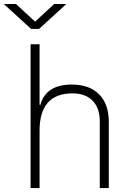

<svg xmlns="http://www.w3.org/2000/svg" viewBox="-62 -958 668 978"><path d="M446.3 0V-338.9Q446.3 -407.7 409.7 -445.1Q373 -482.4 307.6 -482.4Q139.6 -482.4 139.6 -293V0H93.8V-732.4H139.6V-423.8H143.6Q171.9 -527.3 303.2 -527.3Q393.6 -527.3 442.9 -477.5Q492.2 -427.7 492.2 -336.9V0ZM96.7 -810.5 -42.5 -937.5H19.5L116.7 -847.7L213.9 -937.5H275.9L136.7 -810.5Z"/></svg>

Font: Cascadia Code ExtraLight
Style: Regular
Weight: 200
Monospace: yes
Designer: Aaron Bell
Foundry: Saja Typeworks
Version: Version 2407.024; ttfautohint (v1.8.4)